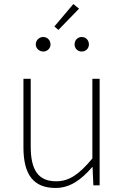

<svg xmlns="http://www.w3.org/2000/svg" viewBox="-20 -917 617 950"><path d="M255 13C328 13 383 -29 436 -90H438L442 0H473V-527H437V-133C372 -55 323 -20 258 -20C169 -20 132 -76 132 -192V-527H96V-188C96 -51 147 13 255 13ZM269 -769 371 -874 343 -897 249 -786ZM194 -662C214 -662 230 -678 230 -697C230 -718 214 -734 194 -734C174 -734 157 -718 157 -697C157 -678 174 -662 194 -662ZM384 -662C405 -662 420 -678 420 -697C420 -718 405 -734 384 -734C364 -734 349 -718 349 -697C349 -678 364 -662 384 -662Z"/></svg>

Font: Noto Sans T Chinese Thin
Style: Regular
Weight: 100
Designer: Ryoko NISHIZUKA (kana & ideographs); Paul D. Hunt (Latin, Greek & Cyrillic); Wenlong ZHANG (bopomofo); Sandoll Communica
Foundry: Adobe Systems Incorporated
Version: Version 1.000;PS 1;hotconv 1.0.78;makeotf.lib2.5.61930